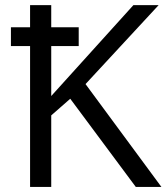

<svg xmlns="http://www.w3.org/2000/svg" viewBox="-20 -734 654 754"><path d="M22.9 -627H98.1V-713.9H181.2V-627H289.1V-553.2H181.2V-356.9L503.9 -713.9H603L315.9 -403.8L613.8 0H513.2L255.9 -346.2L181.2 -280.8V0H98.1V-553.2H22.9Z"/></svg>

Font: HunimalSansv1.5
Style: Regular
Weight: 400
Foundry: Ascender Corporation
Version: Version 1.10